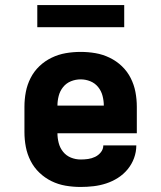

<svg xmlns="http://www.w3.org/2000/svg" viewBox="-20 -734 640 762"><path d="M300 8Q270 8 240.5 3Q211 -2 184.5 -15Q158 -28 136.5 -48.5Q115 -69 101.5 -95.5Q88 -122 82.5 -151Q77 -180 77 -210V-310Q77 -340 82.5 -369Q88 -398 101.5 -424.5Q115 -451 136.5 -471.5Q158 -492 185 -505Q212 -518 241 -523Q270 -528 300 -528Q330 -528 359 -523Q388 -518 415 -505Q442 -492 463.5 -471.5Q485 -451 498.5 -424.5Q512 -398 517.5 -369Q523 -340 523 -310V-205H208Q208 -186 213 -166.5Q218 -147 230.5 -131.5Q243 -116 261.5 -108.5Q280 -101 300 -101Q315 -101 329.5 -103Q344 -105 357.5 -111.5Q371 -118 380.5 -130Q390 -142 390 -157H521Q521 -131 512 -106.5Q503 -82 486.5 -62Q470 -42 448 -28Q426 -14 401.5 -6Q377 2 351.5 5Q326 8 300 8ZM208 -315H392Q392 -334 387 -353.5Q382 -373 369.5 -388.5Q357 -404 338.5 -411.5Q320 -419 300 -419Q280 -419 261.5 -411.5Q243 -404 230.5 -388.5Q218 -373 213 -353.5Q208 -334 208 -315ZM128 -626V-714H473V-626Z"/></svg>

Font: Iosevka HT Extrabold Extended
Style: Regular
Weight: 800
Width: 7
Monospace: yes
Designer: Belleve Invis
Foundry: Belleve Invis
Version: Version 32.3.0; ttfautohint (v1.8.4)